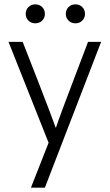

<svg xmlns="http://www.w3.org/2000/svg" viewBox="-20 -661 503 881"><path d="M282 -597Q282 -616 294.5 -628.5Q307 -641 326 -641Q345 -641 357.5 -628.5Q370 -616 370 -597Q370 -579 357.5 -566.5Q345 -554 326 -554Q307 -554 294.5 -566.5Q282 -579 282 -597ZM98 -597Q98 -616 110.5 -628.5Q123 -641 142 -641Q161 -641 173.5 -628.5Q186 -616 186 -597Q186 -579 173.5 -566.5Q161 -554 142 -554Q123 -554 110.5 -566.5Q98 -579 98 -597ZM122 200 203 -6 19 -469H84Q122 -371 154 -290Q167 -255 180.5 -221Q194 -187 205 -157.5Q216 -128 224 -106.5Q232 -85 235 -76H237Q240 -85 247.5 -106.5Q255 -128 266 -157.5Q277 -187 290 -221Q303 -255 316 -290Q347 -371 384 -469H444L186 200Z"/></svg>

Font: Post Grotesk Light
Style: Light
Weight: 300
Version: Version 1.0